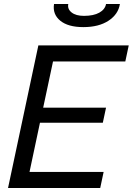

<svg xmlns="http://www.w3.org/2000/svg" viewBox="-20 -936 661 956"><path d="M395 -801Q319 -801 280 -833Q241 -865 249 -916H320Q315 -891 336.5 -874Q358 -857 398 -857Q446 -857 474.5 -873Q503 -889 508 -916H577Q569 -865 520.5 -833Q472 -801 395 -801ZM171 -710H621L604 -630H244L195 -400H508L492 -325H179L127 -80H496L479 0H20Z"/></svg>

Font: Raleway-v4020 Medium
Style: Italic
Weight: 500
Italic angle: -12°
Designer: Matt McInerney, Pablo Impallari, Rodrigo Fuenzalida
Foundry: Matt McInerney, Pablo Impallari, Rodrigo Fuenzalida
Version: Version 4.020;PS 004.020;hotconv 1.0.88;makeotf.lib2.5.64775